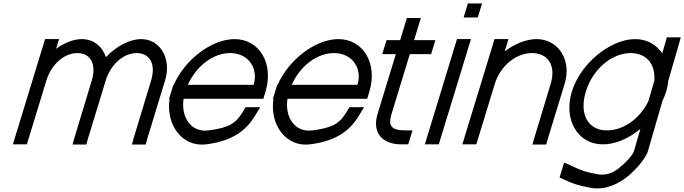

<svg xmlns="http://www.w3.org/2000/svg" viewBox="-20 -807 3920 1100"><path d="M586.9 -479.5C644.6 -540.3 720.5 -582.4 788.2 -583C900.2 -583 964.1 -468 925.5 -345L826.1 -20L814.6 21H735.6L746.8 -19L845.5 -345C874.2 -439 839.5 -502 763.8 -503C688.3 -503 615.2 -439.8 586 -346.8L585.5 -345L573.2 -305L486.1 -20L474.6 21H395.6L406.8 -19L493.4 -305H493.2L505.5 -345C534.2 -439 499.5 -502 423.8 -503C347.8 -503 274.2 -439 245.5 -345L233.2 -305L146.1 -20L133.9 20H53.9L66.1 -20L153.2 -305L165.5 -345L226 -543L238.2 -583H318.2L306 -543L301.2 -527.3C348 -561.3 400.2 -582.6 448.2 -583C516.3 -583 566.6 -540.5 586.9 -479.5Z M1056.1 -321H1433.1C1460.7 -411 1408.5 -502 1298.8 -503C1201.3 -503 1104.6 -429.5 1056.1 -321ZM951.8 -241H948.7L960.9 -281L973.1 -321H975.7C1038.3 -464.5 1191 -582.1 1323.2 -583C1468.2 -583 1549.8 -441 1500.9 -281L1488.7 -241H1448.7H1031.8C1015.7 -130.8 1078.1 -46.6 1174.3 -60H1175.3C1292.9 -75 1330.6 -100 1370.4 -165L1387 -193H1471L1439.1 -141C1386.5 -54 1304.4 2 1160.9 20C1022.5 37.4 928.9 -94.1 951.8 -241Z M1651.1 -321H2028.1C2055.7 -411 2003.5 -502 1893.8 -503C1796.3 -503 1699.6 -429.5 1651.1 -321ZM1546.8 -241H1543.7L1555.9 -281L1568.1 -321H1570.7C1633.3 -464.5 1786 -582.1 1918.2 -583C2063.2 -583 2144.8 -441 2095.9 -281L2083.7 -241H2043.7H1626.8C1610.7 -130.8 1673.1 -46.6 1769.3 -60H1770.3C1887.9 -75 1925.6 -100 1965.4 -165L1982 -193H2066L2034.1 -141C1981.5 -54 1899.4 2 1755.9 20C1617.5 37.4 1523.9 -94.1 1546.8 -241Z M2327.9 -497 2222.5 -152C2202.7 -84 2223.3 -60 2303.3 -60H2343.3L2318.9 20H2278.9C2168.9 20 2111.7 -48 2142.5 -152L2247.9 -497H2209.9H2169.9L2194.4 -577H2234.4H2272.4L2299 -664L2311.2 -704H2391.2L2379 -664L2352.4 -577H2434.4H2474.4L2449.9 -497H2409.9Z M2676.2 -707H2636.2L2660.6 -787H2700.6H2701.6H2741.6L2717.2 -707H2677.2ZM2586 -543 2598.2 -583H2678.2L2666 -543L2506.1 -20L2493.9 20H2413.9L2426.1 -20Z M2871.7 -512.6C2928.2 -555.4 2993.5 -582.5 3053.2 -583C3180.2 -583 3256.9 -461 3214.7 -326L3121.1 -20L3109.6 21H3030.6L3041.8 -19L3134.7 -326C3166.5 -430 3121.5 -502 3028.8 -503C2935.8 -503 2846.5 -430 2814.7 -326L2802.4 -286L2721.1 -20L2708.9 20H2628.9L2641.1 -20L2722.4 -286L2734.7 -326L2801 -543L2813.2 -583H2893.2L2881 -543Z M3256.2 -282C3304.8 -441 3473.9 -582 3618.2 -583C3686.5 -583 3740.8 -551.3 3774.1 -501.3L3788.8 -552L3800.3 -593H3880.3L3869.4 -554L3809.3 -346.4C3807.3 -325.5 3803 -303.9 3796.2 -282C3790.6 -263.8 3783.5 -245.8 3775.1 -228.2L3692.6 57C3677 108 3610.6 178 3569.1 209C3529.3 241 3448.6 286 3363.8 269C3291.7 256 3261.1 245 3207.7 220L3185.8 210L3212.1 124L3260.4 146C3312 170 3336.3 179 3401.6 191C3456.5 201 3497 180 3528.9 154L3529.2 153C3563.2 127 3604.3 84 3612.6 57L3648.9 -68.6C3583.2 -14.1 3505.8 20.5 3433.9 20C3288.9 20 3207.3 -122 3256.2 -282ZM3336.2 -282C3296.5 -152 3350 -59 3458.3 -60C3551.5 -60 3645.2 -126.4 3694.9 -227.5L3728.5 -343.7C3736.4 -439.1 3685 -502.2 3593.8 -503C3484.8 -503 3375.7 -411 3336.2 -282Z"/></svg>

Font: Nordica Plus
Style: NordicaClassicLightObl
Weight: 300
Version: Version 1.01